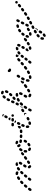

<svg xmlns="http://www.w3.org/2000/svg" viewBox="1405 -2043 934 3834"><g transform="rotate(-90 1872.0 -126.0)"><path d="M29 -29Q21 -35 11 -34Q1 -32 -5 -24Q-15 -11 -21 -2Q-27 7 -24 17Q-22 27 -14 33Q-10 36 -5 37Q0 37 5 36Q10 35 14 33Q18 30 21 26Q26 18 35 6Q41 -3 39 -13Q38 -23 29 -29ZM233 -32Q225 -38 215 -36Q204 -35 198 -27L184 -8Q178 0 179 10Q181 21 189 27Q193 30 198 31Q203 32 207 32Q212 31 217 29Q221 26 224 22L238 3Q244 -5 243 -15Q241 -25 233 -32ZM467 30Q472 30 476 28Q481 26 484 23Q488 19 490 14Q494 5 490 -4Q486 -14 477 -18Q476 -18 476 -19Q473 -29 464 -34Q455 -39 445 -36Q440 -35 436 -32Q433 -29 430 -24Q428 -20 427 -15Q427 -10 428 -5Q431 6 438 14Q446 23 457 28Q462 30 467 30ZM580 -43Q577 -47 573 -50Q569 -53 564 -54Q559 -55 554 -54Q549 -53 545 -50Q535 -44 526 -38Q518 -33 515 -23Q513 -13 518 -4Q523 5 533 7Q543 10 552 4Q562 -1 573 -9Q581 -14 583 -25Q586 -35 580 -43ZM98 -110Q91 -117 80 -116Q70 -116 63 -108Q54 -98 46 -88Q39 -80 40 -70Q41 -60 49 -53Q52 -50 57 -48Q62 -47 67 -47Q72 -48 76 -50Q81 -52 84 -56Q92 -66 100 -75Q107 -83 107 -93Q106 -103 98 -110ZM297 -110Q294 -113 289 -115Q284 -116 279 -116Q274 -115 270 -113Q265 -111 262 -107L247 -89Q241 -81 242 -71Q243 -60 251 -54Q254 -51 259 -49Q264 -48 269 -48Q274 -49 278 -51Q283 -53 286 -57L301 -75Q307 -83 306 -93Q305 -104 297 -110ZM652 -73Q652 -78 651 -82Q650 -87 647 -91Q642 -100 631 -102Q621 -103 613 -97L609 -95Q605 -92 602 -88Q599 -84 599 -79Q598 -74 599 -69Q600 -64 603 -60Q609 -51 619 -50Q629 -48 638 -54L641 -57Q645 -59 648 -64Q651 -68 652 -73ZM444 -80Q447 -70 456 -65Q461 -63 466 -62Q470 -62 475 -63Q480 -64 484 -67Q488 -70 490 -75Q492 -79 495 -82L502 -93Q508 -101 506 -111Q504 -122 495 -127Q486 -133 476 -131Q466 -129 460 -120L453 -110Q450 -105 447 -99Q442 -90 444 -80ZM368 -184Q360 -191 350 -191Q340 -191 332 -184Q324 -175 315 -167Q308 -159 309 -149Q309 -138 316 -131Q324 -124 334 -124Q344 -125 352 -132Q360 -140 367 -148Q375 -155 375 -166Q375 -176 368 -184ZM181 -165Q182 -170 180 -175Q178 -180 175 -183Q168 -191 158 -192Q148 -192 140 -186Q130 -177 120 -168Q113 -161 113 -150Q112 -140 119 -132Q127 -125 137 -125Q147 -124 155 -131Q164 -140 173 -148Q177 -151 179 -156Q181 -160 181 -165ZM511 -151Q515 -148 520 -148Q525 -147 530 -148Q534 -150 538 -153Q542 -156 545 -160Q551 -170 557 -181Q559 -185 560 -190Q560 -195 559 -200Q557 -204 554 -208Q551 -212 547 -215Q538 -220 528 -217Q518 -214 513 -205Q507 -195 502 -185Q496 -176 499 -166Q502 -156 511 -151ZM248 -203 255 -207Q264 -212 267 -222Q270 -232 265 -241Q260 -250 250 -253Q240 -256 231 -251L224 -247Q216 -242 207 -237Q203 -234 200 -230Q197 -226 196 -221Q195 -216 196 -211Q197 -207 199 -202Q205 -194 215 -191Q225 -189 234 -195Q241 -199 248 -203ZM449 -244Q446 -248 442 -251Q438 -254 433 -255Q428 -256 423 -255Q418 -255 414 -252Q404 -245 394 -238Q390 -235 387 -230Q385 -226 384 -221Q383 -216 384 -211Q386 -207 389 -203Q395 -194 405 -193Q415 -191 423 -197Q433 -204 441 -210Q450 -215 452 -225Q454 -235 449 -244ZM342 -226Q347 -226 352 -228Q356 -230 360 -234Q367 -241 367 -252Q366 -262 359 -269Q350 -277 338 -280Q328 -283 315 -282Q305 -281 298 -273Q292 -265 293 -255Q293 -250 295 -246Q298 -241 301 -238Q305 -235 310 -233Q315 -232 320 -232Q323 -233 325 -232Q329 -229 333 -228Q338 -226 342 -226ZM483 -239Q479 -243 477 -247Q475 -252 475 -257Q475 -267 483 -274Q490 -282 501 -282Q517 -282 529 -279Q534 -278 538 -275Q542 -272 545 -267Q547 -263 548 -258Q549 -253 548 -249Q547 -246 546 -244Q545 -241 544 -239Q542 -240 541 -240Q531 -241 522 -238Q514 -236 507 -231Q504 -232 500 -232Q495 -232 491 -234Q486 -236 483 -239Z M830 23Q834 21 838 17Q841 13 842 9Q845 -1 840 -10Q835 -20 825 -22Q818 -25 813 -28Q804 -34 794 -32Q784 -31 778 -22Q772 -13 774 -3Q776 7 784 13Q796 21 811 25Q816 27 821 26Q826 26 830 23ZM936 -17Q936 -22 935 -27Q934 -32 931 -36Q925 -44 915 -46Q905 -48 896 -42Q888 -36 880 -32Q871 -27 868 -17Q865 -7 870 2Q875 11 885 14Q895 17 904 12Q915 7 926 -1Q930 -4 932 -8Q935 -13 936 -17ZM766 -50Q777 -49 784 -57Q792 -64 792 -74Q792 -84 793 -93Q795 -103 788 -112Q782 -120 772 -121Q761 -123 753 -116Q745 -110 744 -100Q742 -88 742 -75Q742 -65 749 -57Q756 -50 766 -50ZM667 -105Q661 -113 651 -115Q640 -117 632 -111L613 -97Q604 -92 602 -81Q601 -71 607 -63Q612 -54 623 -52Q633 -51 641 -57L661 -70Q669 -76 671 -86Q673 -96 667 -105ZM985 -119Q981 -121 976 -121Q971 -122 966 -120Q961 -119 958 -116Q954 -112 952 -108Q947 -99 942 -91Q936 -82 939 -72Q941 -62 949 -56Q954 -54 959 -53Q963 -52 968 -53Q973 -54 977 -57Q981 -60 984 -64Q991 -74 996 -85Q1001 -94 998 -104Q994 -114 985 -119ZM690 -121Q684 -130 686 -140Q687 -150 696 -156L715 -170Q722 -175 731 -175Q740 -174 746 -168Q746 -162 748 -157Q750 -150 754 -143Q753 -143 753 -142Q753 -142 753 -141Q746 -139 740 -134Q732 -128 727 -120Q726 -118 725 -116Q716 -110 706 -111Q696 -113 690 -121ZM781 -147Q790 -142 800 -144Q810 -147 815 -156Q820 -164 826 -172Q832 -180 831 -190Q829 -201 821 -207Q813 -213 802 -212Q792 -210 786 -202Q778 -192 772 -181Q767 -173 769 -162Q772 -152 781 -147ZM1176 -153Q1179 -157 1181 -161Q1183 -166 1183 -171Q1183 -181 1176 -189Q1168 -196 1158 -196H1156Q1145 -196 1138 -189Q1131 -181 1131 -171Q1131 -166 1132 -161Q1134 -157 1138 -153Q1141 -150 1146 -148Q1151 -146 1155 -146H1158Q1163 -146 1168 -148Q1172 -150 1176 -153ZM1096 -154Q1099 -157 1101 -162Q1103 -166 1104 -171Q1104 -182 1097 -189Q1090 -197 1080 -197L1058 -198Q1053 -198 1048 -197Q1043 -195 1040 -191Q1036 -188 1034 -184Q1032 -179 1032 -174Q1031 -164 1038 -156Q1045 -148 1056 -148L1078 -147Q1083 -147 1087 -149Q1092 -150 1096 -154ZM1005 -176Q1006 -186 1000 -194Q993 -203 983 -204Q972 -205 962 -207Q952 -209 944 -202Q935 -196 933 -186Q933 -181 934 -176Q935 -172 938 -168Q941 -164 945 -161Q949 -158 954 -157Q965 -156 977 -154Q987 -153 995 -159Q1003 -166 1005 -176ZM878 -183Q883 -182 888 -182Q893 -182 898 -185Q902 -187 905 -191Q912 -199 911 -209Q910 -219 902 -226Q901 -227 900 -228Q899 -238 891 -245Q883 -251 873 -250Q862 -249 856 -241Q849 -233 850 -223Q851 -212 857 -203Q862 -195 870 -188Q874 -185 878 -183ZM927 -235Q925 -236 923 -237Q922 -238 921 -239Q919 -243 917 -247Q914 -254 908 -260Q908 -260 908 -261Q908 -262 908 -262Q909 -272 917 -279Q925 -286 935 -285Q951 -283 965 -276Q974 -272 977 -262Q981 -252 976 -243Q974 -238 970 -235Q967 -232 962 -230Q962 -230 961 -230Q961 -230 960 -230Q955 -230 951 -229Q949 -229 947 -230Q945 -230 943 -231Q937 -234 930 -235Q928 -235 927 -235Z M1361 11Q1363 7 1364 2Q1365 -3 1364 -8Q1363 -13 1360 -17Q1357 -21 1352 -23Q1348 -26 1343 -26Q1338 -27 1333 -26Q1324 -24 1317 -23Q1306 -22 1300 -13Q1294 -5 1295 5Q1295 10 1298 14Q1300 19 1304 22Q1308 25 1313 26Q1318 27 1322 27Q1333 26 1346 23Q1350 21 1354 18Q1358 15 1361 11ZM1452 -30Q1453 -35 1453 -40Q1452 -45 1450 -49Q1445 -58 1435 -61Q1425 -64 1416 -60Q1407 -55 1399 -51Q1389 -46 1386 -37Q1383 -27 1387 -18Q1389 -13 1393 -10Q1397 -6 1401 -5Q1406 -3 1411 -3Q1416 -4 1421 -6Q1430 -10 1439 -15Q1444 -18 1447 -22Q1450 -25 1452 -30ZM1248 -11Q1244 -13 1241 -17Q1238 -21 1236 -26Q1233 -37 1233 -48Q1233 -51 1233 -55Q1234 -65 1242 -72Q1250 -79 1260 -78Q1270 -77 1277 -69Q1284 -62 1283 -51Q1283 -50 1283 -48Q1283 -44 1284 -40Q1285 -38 1285 -36Q1285 -33 1285 -31Q1284 -29 1282 -27Q1277 -21 1274 -12Q1273 -11 1271 -10Q1269 -10 1268 -9Q1263 -8 1258 -8Q1253 -9 1248 -11ZM1512 -91Q1510 -95 1505 -98Q1501 -101 1496 -102Q1491 -102 1487 -101Q1482 -100 1478 -97H1477Q1469 -91 1467 -81Q1465 -71 1471 -62Q1474 -58 1478 -56Q1483 -53 1487 -52Q1492 -51 1497 -52Q1502 -54 1506 -56V-57Q1515 -63 1517 -73Q1518 -83 1512 -91ZM1270 -102Q1275 -100 1280 -100Q1284 -100 1289 -102Q1294 -104 1297 -107Q1301 -111 1302 -116Q1306 -124 1310 -134Q1314 -143 1310 -153Q1307 -162 1297 -167Q1288 -171 1278 -167Q1268 -163 1264 -154Q1260 -144 1256 -134Q1252 -125 1256 -115Q1260 -106 1270 -102ZM1203 -176Q1201 -186 1193 -193Q1185 -199 1174 -197Q1166 -196 1158 -196Q1153 -196 1148 -194Q1144 -192 1140 -189Q1137 -185 1135 -181Q1133 -176 1133 -171Q1133 -161 1140 -153Q1148 -146 1158 -146Q1170 -146 1182 -148Q1192 -149 1198 -158Q1204 -166 1203 -176ZM1223 -206Q1224 -211 1226 -215Q1229 -219 1233 -222Q1240 -227 1248 -232Q1254 -237 1262 -238Q1270 -238 1277 -234L1276 -233Q1272 -225 1272 -216Q1271 -206 1274 -197Q1275 -194 1276 -191Q1275 -190 1274 -189Q1272 -189 1270 -188Q1261 -184 1254 -177Q1253 -177 1253 -177Q1245 -175 1238 -178Q1231 -180 1226 -187Q1224 -191 1223 -196Q1222 -201 1223 -206ZM1308 -189Q1317 -185 1327 -188Q1337 -191 1341 -201L1350 -219Q1355 -228 1352 -238Q1348 -248 1339 -252Q1330 -257 1320 -254Q1310 -250 1306 -241L1297 -223Q1292 -214 1295 -204Q1299 -194 1308 -189ZM1370 -273Q1365 -271 1360 -272Q1355 -272 1351 -275Q1344 -278 1340 -285Q1336 -293 1338 -300Q1341 -303 1345 -306Q1347 -309 1349 -311Q1351 -309 1353 -306Q1360 -299 1369 -296Q1377 -293 1386 -293H1388L1384 -285Q1382 -281 1378 -278Q1374 -274 1370 -273ZM1336 -340Q1336 -350 1329 -358Q1322 -365 1311 -365H1291Q1281 -365 1273 -358Q1266 -350 1266 -340Q1266 -330 1273 -322Q1281 -315 1291 -315H1311Q1322 -315 1329 -322Q1336 -330 1336 -340ZM1432 -340Q1432 -350 1424 -358Q1417 -365 1407 -365H1386Q1376 -365 1369 -358Q1361 -350 1361 -340Q1361 -330 1369 -322Q1376 -315 1386 -315H1407Q1417 -315 1424 -322Q1432 -330 1432 -340ZM1507 -340Q1507 -350 1500 -358Q1492 -365 1482 -365Q1472 -365 1464 -358Q1457 -350 1457 -340Q1457 -330 1464 -322Q1472 -315 1482 -315Q1492 -315 1500 -322Q1507 -330 1507 -340ZM1385 -393 1394 -411Q1399 -420 1409 -423Q1419 -426 1428 -421Q1437 -416 1440 -406Q1443 -396 1438 -387L1434 -379Q1429 -382 1424 -384Q1416 -388 1407 -388H1386Q1385 -388 1383 -387Q1383 -389 1384 -390Q1384 -392 1385 -393ZM1440 -443Q1449 -438 1459 -441Q1469 -444 1474 -453L1484 -471Q1488 -480 1486 -490Q1483 -500 1473 -505Q1464 -510 1454 -507Q1444 -504 1440 -495L1430 -477Q1425 -468 1428 -458Q1431 -448 1440 -443ZM1476 -547Q1481 -548 1485 -547Q1490 -547 1495 -545Q1504 -540 1507 -530Q1510 -520 1505 -511L1503 -507Q1501 -510 1498 -514Q1492 -521 1484 -525Q1476 -529 1467 -530Q1463 -531 1459 -531L1461 -535Q1463 -539 1467 -542Q1471 -545 1476 -547Z M1623 -15Q1619 -25 1610 -29Q1606 -32 1601 -32Q1596 -32 1591 -31Q1586 -29 1583 -26Q1579 -23 1577 -18Q1572 -9 1567 2Q1566 4 1566 4Q1561 13 1564 23Q1568 33 1577 37Q1581 40 1586 40Q1591 40 1596 39Q1601 37 1604 34Q1608 31 1610 26Q1611 26 1612 23Q1617 13 1621 4Q1626 -5 1623 -15ZM1900 32Q1905 31 1909 28Q1913 25 1915 20Q1918 16 1919 11Q1920 1 1914 -7Q1907 -16 1897 -17Q1891 -18 1887 -21Q1880 -28 1869 -27Q1859 -26 1852 -18Q1846 -10 1847 1Q1848 11 1855 18Q1863 24 1871 27Q1880 31 1890 33Q1895 33 1900 32ZM2011 -41Q2006 -50 1996 -52Q1986 -55 1977 -49Q1966 -42 1957 -37Q1952 -35 1949 -31Q1946 -27 1945 -22Q1943 -17 1944 -13Q1944 -8 1947 -3Q1952 6 1962 9Q1972 12 1981 7Q1991 1 2003 -6Q2012 -12 2014 -22Q2017 -32 2011 -41ZM2085 -91Q2082 -95 2077 -98Q2073 -101 2068 -102Q2063 -102 2059 -101Q2054 -100 2050 -98L2042 -92Q2034 -86 2032 -76Q2030 -66 2036 -57Q2039 -53 2043 -51Q2047 -48 2052 -47Q2057 -46 2062 -47Q2067 -48 2071 -51L2078 -56Q2087 -62 2089 -73Q2090 -83 2085 -91ZM1852 -52Q1857 -50 1862 -50Q1867 -50 1871 -51Q1876 -53 1880 -57Q1883 -60 1885 -64Q1889 -73 1896 -84Q1901 -93 1898 -103Q1896 -113 1887 -118Q1882 -121 1878 -121Q1873 -122 1868 -121Q1863 -120 1859 -117Q1855 -114 1853 -109Q1845 -96 1840 -85Q1836 -76 1839 -66Q1843 -56 1852 -52ZM1667 -116Q1659 -122 1649 -121Q1639 -119 1633 -111Q1625 -100 1618 -90Q1615 -86 1614 -81Q1613 -76 1614 -71Q1615 -66 1618 -62Q1621 -58 1625 -55Q1634 -49 1644 -51Q1654 -53 1660 -62Q1666 -72 1673 -82Q1679 -90 1678 -100Q1676 -110 1667 -116ZM1471 -63Q1469 -67 1468 -72Q1467 -77 1467 -82Q1468 -86 1471 -91Q1474 -95 1478 -98L1496 -110Q1505 -116 1515 -114Q1525 -112 1531 -104Q1537 -95 1535 -85Q1533 -75 1525 -69L1506 -56Q1498 -51 1487 -52Q1477 -54 1471 -63ZM1607 -124 1588 -112Q1580 -106 1570 -108Q1559 -110 1554 -119Q1548 -127 1550 -138Q1552 -148 1561 -153L1579 -166Q1588 -171 1598 -169Q1608 -167 1614 -159Q1615 -157 1616 -154Q1617 -152 1618 -149Q1618 -146 1618 -143Q1617 -137 1615 -132Q1612 -127 1607 -124ZM1739 -192Q1732 -199 1722 -200Q1712 -200 1704 -193Q1695 -184 1686 -175Q1678 -167 1679 -157Q1679 -147 1686 -139Q1690 -136 1694 -134Q1699 -132 1704 -132Q1709 -133 1714 -135Q1718 -137 1722 -140Q1730 -149 1738 -156Q1746 -163 1746 -174Q1746 -184 1739 -192ZM1891 -157Q1892 -152 1896 -149Q1899 -145 1903 -143Q1913 -138 1922 -142Q1932 -145 1937 -155Q1943 -168 1947 -180Q1949 -185 1948 -190Q1948 -195 1946 -199Q1944 -204 1940 -207Q1936 -210 1931 -212Q1921 -215 1912 -211Q1903 -206 1900 -196Q1897 -187 1892 -176Q1889 -172 1889 -167Q1889 -162 1891 -157ZM1640 -150Q1641 -155 1643 -159L1652 -179Q1655 -184 1660 -188Q1665 -192 1672 -193Q1670 -192 1669 -190Q1663 -184 1660 -176Q1656 -166 1656 -157Q1656 -150 1658 -143Q1652 -144 1645 -143Q1643 -143 1641 -142Q1640 -146 1640 -150ZM1830 -225Q1832 -230 1832 -234Q1831 -239 1829 -244Q1825 -253 1815 -257Q1806 -261 1796 -256Q1784 -251 1772 -244Q1763 -239 1761 -229Q1758 -219 1763 -210Q1766 -206 1769 -203Q1773 -199 1778 -198Q1783 -197 1788 -197Q1793 -198 1797 -201Q1807 -206 1817 -211Q1822 -213 1825 -217Q1828 -220 1830 -225ZM1685 -248 1695 -269Q1697 -273 1701 -276Q1704 -280 1709 -281Q1714 -283 1719 -283Q1724 -283 1728 -280Q1737 -276 1741 -266Q1744 -257 1740 -247L1730 -227Q1730 -226 1729 -224Q1728 -223 1727 -222Q1725 -222 1723 -222Q1713 -223 1704 -219Q1700 -218 1697 -215Q1687 -220 1684 -230Q1681 -239 1685 -248ZM1867 -235Q1863 -238 1861 -243Q1859 -247 1858 -252Q1857 -262 1864 -270Q1871 -278 1881 -279Q1891 -280 1902 -280Q1906 -280 1910 -280Q1921 -279 1927 -270Q1934 -262 1933 -252Q1932 -247 1930 -243Q1928 -239 1924 -236Q1922 -236 1921 -236Q1911 -235 1902 -231Q1901 -230 1901 -230Q1893 -230 1885 -229Q1880 -229 1876 -230Q1871 -232 1867 -235ZM1837 -345Q1847 -344 1854 -336Q1861 -328 1860 -318Q1859 -308 1851 -301Q1842 -294 1833 -286Q1825 -280 1815 -281Q1805 -282 1798 -290Q1795 -293 1794 -298Q1793 -302 1793 -306Q1793 -307 1793 -308L1802 -325Q1802 -325 1802 -325Q1802 -325 1802 -325Q1811 -332 1819 -339Q1827 -346 1837 -345ZM1740 -305Q1744 -303 1749 -303Q1754 -303 1759 -304Q1764 -306 1767 -309Q1771 -313 1773 -317L1782 -337Q1787 -347 1783 -356Q1780 -366 1770 -371Q1766 -373 1761 -373Q1756 -373 1751 -371Q1747 -370 1743 -366Q1739 -363 1737 -358L1728 -338Q1723 -329 1727 -319Q1730 -309 1740 -305ZM1924 -406Q1917 -413 1906 -413Q1896 -413 1889 -405Q1882 -397 1874 -390Q1867 -382 1867 -372Q1867 -362 1874 -354Q1882 -347 1892 -347Q1902 -347 1910 -354Q1918 -363 1926 -371Q1933 -379 1932 -389Q1932 -399 1924 -406ZM1782 -395Q1791 -391 1801 -394Q1811 -397 1815 -406Q1821 -417 1825 -426Q1830 -435 1827 -445Q1824 -455 1815 -460Q1806 -464 1796 -461Q1786 -458 1781 -449Q1776 -440 1771 -429Q1766 -420 1769 -410Q1773 -400 1782 -395ZM1971 -493Q1961 -497 1952 -492Q1943 -488 1939 -478Q1936 -470 1932 -462Q1927 -452 1930 -442Q1933 -433 1942 -428Q1951 -423 1961 -426Q1971 -429 1976 -438Q1982 -450 1986 -462Q1990 -471 1985 -481Q1981 -490 1971 -493ZM1829 -483Q1833 -480 1838 -478Q1842 -477 1847 -477Q1852 -478 1857 -480Q1861 -482 1864 -486Q1871 -494 1877 -500Q1885 -507 1886 -517Q1886 -527 1879 -535Q1876 -539 1871 -541Q1867 -543 1862 -543Q1857 -543 1852 -542Q1847 -540 1844 -537Q1835 -529 1826 -518Q1819 -510 1820 -500Q1821 -490 1829 -483ZM1930 -573Q1919 -572 1912 -565Q1905 -557 1905 -547Q1905 -537 1913 -530Q1920 -522 1931 -523Q1932 -523 1932 -523Q1935 -523 1936 -521Q1945 -515 1955 -517Q1965 -518 1971 -527Q1977 -535 1976 -545Q1974 -556 1966 -562Q1958 -567 1950 -570Q1941 -573 1932 -573Q1931 -573 1930 -573Z M2286 3Q2285 -2 2282 -6Q2279 -10 2275 -13Q2271 -16 2266 -17Q2261 -18 2257 -17Q2246 -15 2236 -14Q2231 -14 2226 -12Q2222 -10 2219 -6Q2215 -2 2214 2Q2212 7 2212 12Q2213 23 2221 29Q2229 36 2239 35Q2252 35 2266 32Q2276 30 2282 22Q2288 13 2286 3ZM2378 -43Q2375 -48 2371 -51Q2367 -54 2362 -55Q2358 -56 2353 -55Q2348 -55 2343 -52Q2333 -46 2324 -41Q2314 -37 2311 -27Q2308 -17 2313 -8Q2315 -3 2319 0Q2323 3 2327 5Q2332 6 2337 6Q2342 5 2346 3Q2357 -2 2369 -9Q2377 -14 2380 -24Q2383 -34 2378 -43ZM2156 -26Q2156 -40 2159 -56Q2161 -66 2169 -72Q2178 -78 2188 -76Q2198 -74 2204 -65Q2210 -56 2208 -46Q2206 -36 2206 -28Q2206 -27 2206 -27Q2206 -26 2206 -25Q2204 -23 2202 -21Q2195 -14 2192 -5Q2190 -4 2187 -3Q2185 -2 2182 -2Q2172 -2 2164 -9Q2156 -16 2156 -26ZM2447 -91Q2445 -95 2440 -98Q2436 -101 2431 -102Q2426 -102 2422 -101Q2417 -100 2413 -97L2408 -94Q2399 -88 2398 -78Q2396 -68 2402 -59Q2405 -55 2409 -53Q2413 -50 2418 -49Q2423 -48 2428 -49Q2432 -50 2437 -53L2441 -57Q2450 -62 2452 -73Q2453 -83 2447 -91ZM2108 -87Q2109 -92 2108 -97Q2106 -102 2103 -106Q2097 -114 2087 -116Q2077 -117 2069 -111Q2057 -102 2050 -98Q2041 -92 2039 -82Q2038 -71 2043 -63Q2049 -54 2059 -52Q2070 -51 2078 -56Q2086 -62 2098 -71Q2102 -74 2105 -78Q2107 -82 2108 -87ZM2199 -103Q2208 -98 2218 -102Q2228 -105 2232 -114Q2237 -124 2243 -135Q2247 -144 2244 -154Q2241 -164 2232 -169Q2223 -173 2213 -170Q2203 -167 2198 -158Q2192 -147 2187 -136Q2183 -126 2186 -117Q2190 -107 2199 -103ZM2165 -179Q2156 -179 2149 -173L2131 -159Q2122 -152 2121 -142Q2120 -132 2126 -123Q2130 -120 2134 -117Q2138 -115 2143 -114Q2148 -114 2153 -115Q2158 -116 2162 -119L2163 -120Q2162 -124 2162 -128Q2163 -137 2167 -145Q2172 -157 2178 -168Q2180 -171 2181 -173Q2174 -179 2165 -179ZM2247 -194Q2255 -188 2265 -191Q2276 -193 2281 -202Q2287 -212 2294 -221Q2299 -230 2297 -240Q2295 -250 2286 -256Q2278 -262 2268 -260Q2257 -257 2252 -249Q2245 -239 2239 -228Q2233 -219 2235 -209Q2238 -199 2247 -194ZM2410 -417Q2414 -414 2416 -410Q2419 -406 2420 -401Q2421 -396 2420 -391Q2419 -386 2416 -382Q2413 -378 2409 -375Q2405 -373 2400 -372Q2396 -371 2392 -371Q2384 -371 2376 -374Q2368 -377 2362 -383Q2356 -388 2353 -396Q2349 -403 2349 -412Q2349 -422 2355 -430Q2362 -438 2373 -438Q2381 -438 2388 -434Q2395 -429 2398 -421Q2401 -421 2404 -420Q2407 -419 2410 -417Z M2571 -25Q2563 -32 2553 -31Q2543 -29 2536 -21L2523 -6Q2520 -2 2519 3Q2518 8 2518 13Q2519 18 2521 22Q2523 26 2527 30Q2531 33 2536 34Q2541 35 2546 35Q2551 34 2555 32Q2559 30 2563 26L2575 10Q2582 2 2580 -8Q2579 -19 2571 -25ZM2864 0Q2863 -4 2860 -8Q2857 -12 2853 -15Q2848 -18 2844 -19Q2839 -19 2834 -18Q2825 -17 2818 -16Q2808 -16 2801 -8Q2794 0 2794 10Q2795 15 2797 20Q2799 24 2803 27Q2806 31 2811 32Q2816 34 2821 34Q2832 33 2845 30Q2855 28 2860 19Q2866 11 2864 0ZM2950 -28Q2951 -33 2950 -38Q2949 -43 2946 -47Q2941 -56 2931 -58Q2921 -60 2912 -55Q2903 -50 2896 -45Q2887 -40 2884 -30Q2881 -20 2887 -11Q2889 -6 2893 -3Q2897 0 2902 1Q2907 2 2912 1Q2916 1 2921 -2Q2929 -7 2939 -13Q2943 -15 2946 -20Q2949 -24 2950 -28ZM2767 -50Q2771 -59 2777 -70Q2782 -79 2791 -82Q2801 -85 2810 -80Q2820 -76 2823 -66Q2826 -56 2821 -47Q2819 -42 2817 -39Q2817 -39 2817 -39Q2808 -38 2800 -34Q2791 -30 2784 -23Q2782 -20 2780 -17Q2775 -19 2772 -23Q2769 -27 2767 -31Q2765 -36 2765 -41Q2765 -46 2767 -50ZM2629 -101Q2621 -107 2611 -105Q2601 -104 2594 -96L2582 -80Q2579 -76 2578 -71Q2577 -66 2577 -61Q2578 -57 2580 -52Q2583 -48 2587 -45Q2591 -42 2596 -41Q2600 -39 2605 -40Q2610 -41 2614 -43Q2619 -46 2622 -50L2634 -65Q2640 -74 2639 -84Q2638 -94 2629 -101ZM3012 -73Q3012 -78 3011 -83Q3010 -87 3007 -91Q3001 -100 2991 -102Q2981 -103 2973 -97H2972Q2968 -94 2966 -90Q2963 -86 2962 -81Q2961 -76 2962 -71Q2964 -66 2966 -62Q2972 -54 2983 -52Q2993 -50 3001 -56V-57Q3006 -59 3008 -64Q3011 -68 3012 -73ZM2467 -106Q2460 -114 2450 -116Q2440 -117 2432 -111Q2422 -104 2413 -98Q2404 -92 2402 -81Q2401 -71 2406 -63Q2412 -54 2423 -52Q2433 -51 2441 -56Q2451 -63 2461 -71Q2470 -77 2471 -87Q2473 -98 2467 -106ZM2812 -117Q2813 -112 2816 -108Q2819 -105 2823 -102Q2832 -97 2842 -99Q2852 -102 2858 -111L2868 -128Q2870 -133 2871 -138Q2872 -142 2870 -147Q2869 -152 2866 -156Q2863 -160 2859 -163Q2850 -168 2840 -165Q2830 -163 2825 -154L2814 -136Q2812 -132 2811 -127Q2811 -122 2812 -117ZM2545 -173Q2538 -181 2528 -182Q2517 -182 2510 -176L2491 -160Q2484 -153 2483 -143Q2482 -132 2489 -124Q2492 -121 2497 -119Q2501 -116 2506 -116Q2511 -116 2516 -117Q2521 -119 2524 -122L2542 -138Q2550 -145 2551 -155Q2552 -165 2545 -173ZM2687 -176Q2683 -179 2679 -181Q2674 -182 2669 -182Q2664 -181 2660 -179Q2655 -177 2652 -173Q2645 -165 2639 -157Q2636 -153 2634 -148Q2633 -143 2634 -138Q2634 -133 2637 -129Q2639 -125 2643 -122Q2647 -119 2652 -117Q2657 -116 2662 -117Q2667 -117 2671 -120Q2675 -122 2678 -126Q2684 -134 2690 -141Q2697 -149 2696 -159Q2695 -169 2687 -176ZM2863 -228Q2864 -239 2872 -245Q2880 -252 2890 -251Q2895 -250 2900 -248Q2904 -246 2907 -242Q2910 -238 2912 -233Q2913 -229 2913 -224Q2912 -218 2910 -210Q2908 -204 2905 -197Q2903 -192 2899 -189Q2896 -185 2891 -184Q2886 -182 2881 -182Q2876 -182 2872 -184Q2867 -186 2864 -190Q2860 -193 2859 -198Q2857 -203 2857 -208Q2857 -212 2859 -217Q2861 -222 2862 -226Q2863 -227 2863 -228Q2863 -228 2863 -228ZM2762 -234Q2760 -238 2756 -241Q2752 -244 2747 -245Q2742 -246 2737 -245Q2732 -244 2728 -242Q2719 -236 2710 -229Q2706 -226 2703 -222Q2701 -217 2700 -212Q2699 -207 2701 -203Q2702 -198 2705 -194Q2711 -186 2722 -184Q2732 -183 2740 -189Q2747 -195 2755 -200Q2764 -205 2766 -215Q2768 -225 2762 -234ZM2624 -240Q2617 -248 2607 -249Q2596 -250 2588 -244Q2580 -237 2569 -228Q2565 -225 2563 -220Q2561 -216 2560 -211Q2560 -206 2562 -201Q2563 -197 2566 -193Q2573 -185 2583 -184Q2594 -183 2602 -190Q2611 -198 2619 -205Q2628 -211 2629 -222Q2630 -232 2624 -240ZM2664 -230Q2663 -231 2663 -232Q2659 -234 2655 -237Q2652 -241 2651 -245Q2649 -250 2649 -255Q2649 -260 2651 -264Q2655 -274 2665 -278Q2674 -281 2684 -277Q2696 -272 2703 -261Q2705 -258 2707 -255Q2702 -251 2696 -247Q2689 -241 2684 -234Q2679 -225 2678 -215Q2678 -214 2678 -213Q2677 -213 2676 -214Q2676 -214 2675 -214Q2671 -217 2668 -221Q2665 -225 2664 -230ZM2789 -263Q2783 -255 2786 -244Q2787 -240 2790 -236Q2793 -232 2797 -229Q2801 -226 2806 -225Q2811 -225 2816 -226Q2824 -228 2833 -229Q2835 -229 2837 -229Q2839 -230 2840 -231Q2841 -232 2841 -233Q2842 -240 2846 -247Q2849 -254 2854 -259Q2852 -269 2844 -274Q2836 -279 2827 -278Q2816 -277 2805 -274Q2794 -272 2789 -263Z M3065 273Q3064 276 3063 278Q3059 287 3053 294Q3052 294 3051 295Q3051 297 3052 299Q3052 301 3052 303Q3055 313 3064 317Q3073 322 3083 320Q3098 315 3111 305Q3120 298 3121 288Q3122 278 3116 269Q3109 261 3099 260Q3089 259 3081 265Q3074 270 3069 272Q3068 272 3067 272Q3066 273 3065 273ZM3029 214Q3025 213 3020 213Q3015 214 3010 216Q3006 218 3003 222Q3000 226 2998 231Q2994 245 2994 260Q2994 265 2996 270Q2998 274 3001 278Q3005 281 3009 283Q3014 285 3019 285Q3029 285 3037 278Q3044 271 3044 260Q3044 253 3046 245Q3049 235 3044 226Q3039 217 3029 214ZM3131 246Q3140 251 3150 249Q3160 247 3166 238Q3172 228 3178 217Q3183 208 3180 198Q3177 188 3168 183Q3159 178 3149 181Q3139 184 3134 193Q3128 203 3123 212Q3118 220 3120 231Q3123 241 3131 246ZM3108 164Q3109 159 3108 154Q3106 149 3103 145Q3100 141 3096 139Q3092 136 3087 136Q3082 135 3077 137Q3072 138 3068 141Q3058 149 3050 157Q3046 160 3044 165Q3042 169 3041 174Q3041 179 3043 184Q3044 188 3048 192Q3055 200 3065 200Q3075 201 3083 194Q3090 187 3099 180Q3103 177 3105 173Q3108 169 3108 164ZM3191 148Q3183 152 3176 156Q3177 157 3178 157Q3179 158 3181 159Q3190 163 3200 160Q3209 157 3214 147L3224 127Q3225 124 3226 122Q3227 119 3227 116Q3224 116 3221 115Q3218 114 3215 112Q3214 116 3213 119Q3211 128 3205 136Q3199 143 3191 148ZM3189 94Q3187 90 3183 87Q3179 83 3174 82Q3170 81 3165 81Q3160 82 3155 84Q3145 90 3135 96Q3126 101 3124 111Q3121 121 3127 130Q3129 135 3133 138Q3137 140 3142 142Q3147 143 3152 142Q3157 142 3161 139Q3170 134 3180 128Q3189 123 3192 113Q3195 103 3189 94ZM3279 48Q3276 44 3272 40Q3269 37 3264 36Q3259 34 3254 35Q3249 35 3245 37L3225 47Q3216 52 3212 62Q3209 72 3214 81Q3219 90 3228 93Q3238 97 3247 92L3268 82Q3277 77 3280 67Q3283 57 3279 48ZM3349 41 3357 36Q3362 34 3365 30Q3368 27 3370 22Q3371 17 3371 12Q3370 7 3368 3Q3363 -6 3353 -10Q3344 -13 3334 -8L3326 -4L3314 2Q3310 4 3307 8Q3303 12 3302 17Q3300 21 3301 26Q3301 31 3303 36Q3308 45 3318 48Q3328 51 3337 47ZM3147 4Q3144 -6 3135 -11Q3127 -17 3117 -14Q3107 -12 3100 -12Q3090 -12 3083 -4Q3076 3 3076 14Q3076 19 3078 23Q3080 28 3084 31Q3087 35 3092 36Q3097 38 3102 38Q3114 38 3128 34Q3138 32 3143 23Q3149 14 3147 4ZM3186 4Q3181 3 3177 0Q3173 -3 3171 -7Q3165 -16 3168 -26Q3170 -36 3179 -42Q3187 -47 3196 -53Q3200 -55 3205 -56Q3210 -58 3215 -57Q3219 -56 3224 -53Q3228 -50 3231 -46Q3232 -45 3232 -44Q3233 -42 3234 -40Q3234 -36 3235 -31Q3235 -28 3234 -25Q3233 -21 3231 -18Q3222 -15 3215 -9Q3211 -5 3208 0Q3206 0 3205 1Q3201 4 3196 4Q3191 5 3186 4ZM3458 -27Q3459 -31 3459 -36Q3458 -41 3456 -46Q3451 -55 3441 -57Q3431 -60 3422 -55L3402 -44Q3398 -41 3395 -38Q3391 -34 3390 -29Q3389 -24 3389 -19Q3390 -14 3392 -10Q3398 -1 3408 2Q3418 5 3427 0L3446 -12Q3451 -14 3454 -18Q3457 -22 3458 -27ZM3035 -41Q3037 -52 3041 -66Q3044 -76 3053 -81Q3063 -85 3072 -82Q3082 -79 3087 -70Q3092 -61 3089 -51Q3086 -41 3085 -34Q3084 -33 3084 -33Q3084 -32 3084 -31Q3083 -31 3082 -31Q3073 -27 3066 -20Q3063 -16 3061 -12Q3060 -12 3059 -12Q3057 -13 3056 -13Q3046 -14 3040 -22Q3034 -31 3035 -41ZM3257 -35Q3259 -30 3262 -27Q3266 -23 3270 -21Q3279 -16 3289 -19Q3299 -23 3304 -32L3314 -52Q3316 -57 3316 -62Q3316 -67 3315 -71Q3313 -76 3310 -80Q3307 -84 3302 -86Q3293 -90 3283 -87Q3273 -84 3269 -74L3259 -54Q3257 -50 3256 -45Q3256 -40 3257 -35ZM3524 -91Q3521 -95 3516 -98Q3512 -101 3507 -102Q3502 -102 3498 -101Q3493 -100 3489 -98L3485 -95Q3481 -92 3479 -88Q3476 -84 3475 -79Q3474 -74 3475 -69Q3476 -64 3479 -60Q3482 -56 3486 -54Q3490 -51 3495 -50Q3500 -49 3505 -50Q3510 -51 3514 -54L3517 -56Q3526 -62 3528 -73Q3529 -83 3524 -91ZM3033 -94Q3033 -97 3032 -100Q3031 -104 3029 -106Q3023 -115 3013 -117Q3002 -118 2994 -112L2973 -97Q2969 -95 2966 -90Q2963 -86 2962 -81Q2962 -76 2963 -72Q2964 -67 2967 -63Q2973 -54 2983 -52Q2993 -51 3001 -57L3018 -68Q3019 -71 3020 -73Q3022 -81 3028 -88Q3030 -91 3033 -94ZM3075 -122Q3076 -117 3079 -113Q3081 -109 3085 -106Q3094 -100 3104 -101Q3114 -103 3120 -112Q3126 -120 3132 -127Q3139 -135 3138 -146Q3137 -156 3129 -162Q3125 -166 3120 -167Q3115 -169 3110 -168Q3105 -168 3101 -165Q3097 -163 3094 -159Q3086 -150 3079 -141Q3076 -136 3075 -132Q3074 -127 3075 -122ZM3314 -110Q3319 -108 3324 -108Q3329 -108 3334 -109Q3338 -111 3342 -114Q3346 -117 3348 -122L3358 -142Q3363 -151 3359 -161Q3356 -171 3347 -176Q3342 -178 3337 -178Q3332 -178 3328 -177Q3323 -175 3319 -172Q3315 -169 3313 -164L3303 -144Q3299 -135 3302 -125Q3305 -115 3314 -110ZM3148 -181Q3154 -172 3164 -171Q3175 -169 3183 -175Q3191 -181 3199 -186Q3208 -191 3211 -201Q3213 -211 3208 -220Q3203 -229 3192 -231Q3182 -234 3174 -229Q3164 -222 3154 -216Q3146 -210 3144 -199Q3142 -189 3148 -181ZM3359 -200Q3363 -198 3368 -198Q3373 -197 3378 -199Q3383 -201 3386 -204Q3390 -207 3392 -212L3402 -232Q3407 -241 3404 -251Q3400 -261 3391 -265Q3382 -270 3372 -267Q3362 -263 3358 -254L3348 -234Q3343 -225 3346 -215Q3350 -205 3359 -200ZM3235 -250Q3232 -245 3232 -240Q3231 -235 3232 -231Q3234 -226 3237 -222Q3240 -218 3244 -215Q3248 -213 3253 -212Q3258 -212 3263 -213Q3273 -216 3282 -218Q3292 -220 3298 -228Q3304 -237 3302 -247Q3301 -252 3298 -256Q3296 -260 3291 -263Q3287 -266 3282 -267Q3278 -268 3273 -267Q3261 -264 3250 -261Q3245 -260 3241 -257Q3237 -254 3235 -250Z M3547 -85Q3547 -90 3546 -95Q3545 -100 3542 -104Q3536 -112 3526 -114Q3516 -116 3508 -110L3489 -96Q3480 -90 3478 -80Q3477 -70 3483 -61Q3489 -53 3499 -51Q3509 -49 3517 -55L3536 -69Q3541 -72 3543 -76Q3546 -80 3547 -85ZM3629 -145Q3630 -150 3629 -155Q3627 -159 3625 -163Q3618 -172 3608 -173Q3598 -175 3590 -169L3571 -155Q3567 -152 3564 -148Q3562 -143 3561 -139Q3560 -134 3561 -129Q3563 -124 3565 -120Q3572 -112 3582 -110Q3592 -108 3600 -115L3619 -128Q3623 -131 3626 -136Q3628 -140 3629 -145ZM3704 -227Q3697 -235 3687 -236Q3677 -237 3669 -230Q3660 -223 3651 -216Q3643 -209 3642 -199Q3641 -189 3647 -181Q3653 -172 3664 -171Q3674 -170 3682 -177Q3692 -184 3701 -191Q3709 -198 3710 -208Q3711 -219 3704 -227ZM3769 -264Q3769 -269 3767 -274Q3765 -278 3762 -282Q3754 -289 3744 -289Q3733 -289 3726 -282L3725 -281Q3718 -273 3718 -263Q3718 -252 3725 -245Q3729 -242 3734 -240Q3738 -238 3743 -238Q3748 -238 3753 -240Q3757 -242 3761 -245L3762 -246Q3765 -250 3767 -255Q3769 -259 3769 -264Z"/></g></svg>

Font: FRB American Cursive Guidelines Dashed Black
Style: Bold Italic
Weight: 900
Italic angle: -25°
Version: Version 2.0;Modular Font Editor K font №1